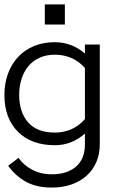

<svg xmlns="http://www.w3.org/2000/svg" viewBox="-21 -657 587 870"><path d="M431.2 -4.9Q431.2 42 415 78.6Q398.9 115.2 369.9 140.6Q340.8 166 301.5 179.4Q262.2 192.9 213.9 192.9Q146 192.9 98.4 167.5Q50.8 142.1 16.1 94.2L63 58.1Q84 89.8 123.5 111.3Q163.1 132.8 213.9 132.8Q283.2 132.8 323.5 97.9Q363.8 63 363.8 -2.9V-51.8Q304.2 1 228 1Q121.1 1 60.1 -60.1Q-1 -121.1 -1 -227.1Q-1 -278.8 14.9 -322.5Q30.8 -366.2 60.3 -398.2Q89.8 -430.2 132.3 -448Q174.8 -465.8 228 -465.8Q265.1 -465.8 300 -452.9Q335 -439.9 363.8 -414.1V-455.1H431.2ZM363.8 -349.1Q335 -380.9 300.5 -395Q266.1 -409.2 228 -409.2Q188 -409.2 157.5 -395Q127 -380.9 106.9 -356.4Q86.9 -332 76.4 -298.6Q65.9 -265.1 65.9 -227.1Q65.9 -148.9 106.4 -102.5Q147 -56.2 228 -56.2Q266.1 -56.2 300.5 -70.6Q335 -85 363.8 -117.2ZM272.9 -545.9H182.1V-637.2H272.9Z"/></svg>

Font: Anonymous Pro
Style: Regular
Weight: 400
Monospace: yes
Designer: Mark Simonson
Version: Version 1.003